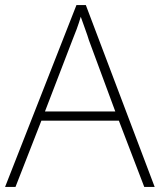

<svg xmlns="http://www.w3.org/2000/svg" viewBox="-20 -736 630 756"><path d="M548 0 448 -261H143L41 0H0L281 -716H318L589 0ZM330 -578Q325 -595 316 -619.5Q307 -644 298 -670Q291 -646 282 -621.5Q273 -597 265 -578L157 -297H434Z"/></svg>

Font: Noto Sans ExtraLight
Style: Regular
Weight: 200
Designer: Monotype Design Team
Foundry: Monotype Imaging Inc.
Version: Version 2.007